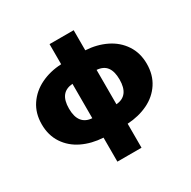

<svg xmlns="http://www.w3.org/2000/svg" viewBox="-194 -902 1275 1282"><g transform="rotate(-30 443.0 -261.0)"><path d="M351 7Q263 2 192 -32Q121 -66 79.5 -128.5Q38 -191 38 -276Q38 -361 80 -423.5Q122 -486 193 -520.5Q264 -555 351 -559V-714H537V-559Q624 -554 694.5 -519.5Q765 -485 806.5 -422.5Q848 -360 848 -276Q848 -191 807 -128.5Q766 -66 695.5 -32Q625 2 537 7V192H351ZM351 -143V-408Q299 -404 273.5 -371.5Q248 -339 248 -276Q248 -212 274.5 -179Q301 -146 351 -143ZM638 -276Q638 -338 613.5 -371Q589 -404 537 -408V-143Q638 -151 638 -276Z"/></g></svg>

Font: Nebula Sans Black
Style: Regular
Weight: 900
Designer: Paul D. Hunt for Adobe (as Source Sans)
Foundry: Nebula Entertainment & Broadcasting LLC
Version: Version 1.010